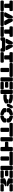

<svg xmlns="http://www.w3.org/2000/svg" viewBox="5024 -5770 751 10838"><g transform="rotate(90 5399.0 -350.5)"><path d="M61 -700.2H554.2Q575.7 -700.2 590.3 -685.3Q605 -670.4 605 -648.9V-561Q605 -539.6 590.3 -524.7Q575.7 -509.8 554.2 -509.8H462.9Q446.3 -509.8 437.3 -500.7Q428.2 -491.7 428.2 -475.1V-261.2Q428.2 -239.7 413.3 -224.9Q398.4 -210 377 -210H238.8Q217.3 -210 202.6 -224.9Q188 -239.7 188 -261.2V-475.1Q188 -491.7 178.7 -500.7Q169.4 -509.8 152.8 -509.8H61Q39.6 -509.8 24.7 -524.7Q9.8 -539.6 9.8 -561V-648.9Q9.8 -670.4 24.7 -685.3Q39.6 -700.2 61 -700.2ZM605 -140.1V-51.8Q605 -30.3 590.3 -15.6Q575.7 -1 554.2 -1H61Q39.6 -1 24.7 -15.6Q9.8 -30.3 9.8 -51.8V-140.1Q9.8 -161.6 24.7 -176.3Q39.6 -190.9 61 -190.9H554.2Q575.7 -190.9 590.3 -176.3Q605 -161.6 605 -140.1Z M1009.8 -409.2 924.8 -246.1Q905.8 -210 864.7 -210H736.8Q699.7 -210 682.6 -238.3Q665.5 -266.6 682.6 -299.8L869.6 -655.8Q881.8 -679.2 897 -689.7Q912.1 -700.2 933.6 -700.2H974.6Q996.1 -700.2 1011 -685.3Q1025.9 -670.4 1025.9 -648.9V-475.1Q1025.9 -439.5 1009.8 -409.2ZM1147 -246.1 1061.5 -409.2Q1045.9 -438.5 1045.9 -475.1V-648.9Q1045.9 -670.4 1060.5 -685.3Q1075.2 -700.2 1096.7 -700.2H1137.7Q1159.2 -700.2 1174.3 -689.7Q1189.5 -679.2 1201.7 -655.8L1388.7 -299.8Q1405.8 -266.6 1388.9 -238.3Q1372.1 -210 1335 -210H1206.5Q1166 -210 1147 -246.1ZM1445.8 -139.2V-50.8Q1445.8 -29.3 1430.9 -14.6Q1416 0 1394.5 0H675.8Q654.3 0 639.4 -14.6Q624.5 -29.3 624.5 -50.8V-139.2Q624.5 -160.6 639.4 -175.3Q654.3 -189.9 675.8 -189.9H1394.5Q1416 -189.9 1430.9 -175.3Q1445.8 -160.6 1445.8 -139.2Z M1516.6 -700.2H2009.8Q2031.2 -700.2 2045.9 -685.3Q2060.5 -670.4 2060.5 -648.9V-561Q2060.5 -539.6 2045.9 -524.7Q2031.2 -509.8 2009.8 -509.8H1918.5Q1901.9 -509.8 1892.8 -500.7Q1883.8 -491.7 1883.8 -475.1V-261.2Q1883.8 -239.7 1868.9 -224.9Q1854 -210 1832.5 -210H1694.3Q1672.9 -210 1658.2 -224.9Q1643.6 -239.7 1643.6 -261.2V-475.1Q1643.6 -491.7 1634.3 -500.7Q1625 -509.8 1608.4 -509.8H1516.6Q1495.1 -509.8 1480.2 -524.7Q1465.3 -539.6 1465.3 -561V-648.9Q1465.3 -670.4 1480.2 -685.3Q1495.1 -700.2 1516.6 -700.2ZM2060.5 -140.1V-51.8Q2060.5 -30.3 2045.9 -15.6Q2031.2 -1 2009.8 -1H1516.6Q1495.1 -1 1480.2 -15.6Q1465.3 -30.3 1465.3 -51.8V-140.1Q1465.3 -161.6 1480.2 -176.3Q1495.1 -190.9 1516.6 -190.9H2009.8Q2031.2 -190.9 2045.9 -176.3Q2060.5 -161.6 2060.5 -140.1Z M2389.2 -700.2H2430.2Q2451.7 -700.2 2466.6 -685.3Q2481.4 -670.4 2481.4 -648.9V-484.9Q2481.4 -449.2 2465.3 -418.9L2416.5 -325.2Q2397.5 -289.1 2356.4 -289.1H2233.4Q2196.3 -289.1 2179.2 -317.4Q2162.1 -345.7 2179.2 -378.9L2325.2 -655.8Q2337.4 -679.2 2352.5 -689.7Q2367.7 -700.2 2389.2 -700.2ZM2552.2 -700.2H2592.3Q2613.8 -700.2 2628.9 -689.7Q2644 -679.2 2656.2 -655.8L2802.2 -378.9Q2819.3 -345.7 2802.5 -317.4Q2785.6 -289.1 2748.5 -289.1H2626.5Q2586.9 -289.1 2567.4 -324.2L2517.1 -418.9Q2501.5 -448.2 2501.5 -484.9V-648.9Q2501.5 -670.4 2516.1 -685.3Q2530.8 -700.2 2552.2 -700.2ZM2159.2 -269H2822.3Q2859.4 -269 2876.5 -236.8L2889.2 -211.9Q2901.4 -188.5 2901.4 -151.9V-50.8Q2901.4 -29.3 2886.5 -14.6Q2871.6 0 2850.1 0H2766.1Q2731.9 0 2714.4 -33.2L2701.2 -58.1Q2694.3 -71.8 2685.5 -77.9Q2676.8 -84 2661.1 -84H2320.3Q2304.7 -84 2295.9 -77.9Q2287.1 -71.8 2280.3 -58.1L2267.1 -33.2Q2249.5 0 2215.3 0H2131.3Q2109.9 0 2095 -14.6Q2080.1 -29.3 2080.1 -50.8V-151.9Q2080.1 -188.5 2092.3 -211.9L2105.5 -236.8Q2122.6 -269 2159.2 -269Z M2972.2 -700.2H3465.3Q3486.8 -700.2 3501.5 -685.3Q3516.1 -670.4 3516.1 -648.9V-561Q3516.1 -539.6 3501.5 -524.7Q3486.8 -509.8 3465.3 -509.8H3374Q3357.4 -509.8 3348.4 -500.7Q3339.4 -491.7 3339.4 -475.1V-261.2Q3339.4 -239.7 3324.5 -224.9Q3309.6 -210 3288.1 -210H3149.9Q3128.4 -210 3113.8 -224.9Q3099.1 -239.7 3099.1 -261.2V-475.1Q3099.1 -491.7 3089.8 -500.7Q3080.6 -509.8 3064 -509.8H2972.2Q2950.7 -509.8 2935.8 -524.7Q2920.9 -539.6 2920.9 -561V-648.9Q2920.9 -670.4 2935.8 -685.3Q2950.7 -700.2 2972.2 -700.2ZM3516.1 -140.1V-51.8Q3516.1 -30.3 3501.5 -15.6Q3486.8 -1 3465.3 -1H2972.2Q2950.7 -1 2935.8 -15.6Q2920.9 -30.3 2920.9 -51.8V-140.1Q2920.9 -161.6 2935.8 -176.3Q2950.7 -190.9 2972.2 -190.9H3465.3Q3486.8 -190.9 3501.5 -176.3Q3516.1 -161.6 3516.1 -140.1Z M4270 -509.8H3586.9Q3565.4 -509.8 3550.5 -524.7Q3535.6 -539.6 3535.6 -561V-648.9Q3535.6 -670.4 3550.5 -685.3Q3565.4 -700.2 3586.9 -700.2H4270Q4291.5 -700.2 4306.2 -685.3Q4320.8 -670.4 4320.8 -648.9V-561Q4320.8 -539.6 4306.2 -524.7Q4291.5 -509.8 4270 -509.8ZM3998 0H3859.9Q3838.4 0 3823.7 -14.6Q3809.1 -29.3 3809.1 -50.8V-439Q3809.1 -460.4 3823.7 -475.3Q3838.4 -490.2 3859.9 -490.2H3998Q4019.5 -490.2 4034.2 -475.3Q4048.8 -460.4 4048.8 -439V-50.8Q4048.8 -29.3 4034.2 -14.6Q4019.5 0 3998 0Z M4529.8 0H4391.6Q4370.1 0 4355.2 -14.6Q4340.3 -29.3 4340.3 -50.8V-648.9Q4340.3 -670.4 4355.2 -685.3Q4370.1 -700.2 4391.6 -700.2H4529.8Q4551.3 -700.2 4565.9 -685.3Q4580.6 -670.4 4580.6 -648.9V-50.8Q4580.6 -29.3 4565.9 -14.6Q4551.3 0 4529.8 0ZM4974.6 -509.8H4651.4Q4629.9 -509.8 4615.2 -524.7Q4600.6 -539.6 4600.6 -561V-648.9Q4600.6 -670.4 4615.2 -685.3Q4629.9 -700.2 4651.4 -700.2H4974.6Q4996.1 -700.2 5010.7 -685.3Q5025.4 -670.4 5025.4 -648.9V-561Q5025.4 -539.6 5010.7 -524.7Q4996.1 -509.8 4974.6 -509.8ZM4879.4 -255.9H4651.4Q4629.9 -255.9 4615.2 -270.8Q4600.6 -285.6 4600.6 -307.1V-395Q4600.6 -416.5 4615.2 -431.2Q4629.9 -445.8 4651.4 -445.8H4879.4Q4900.9 -445.8 4915.8 -431.2Q4930.7 -416.5 4930.7 -395V-307.1Q4930.7 -285.6 4915.8 -270.8Q4900.9 -255.9 4879.4 -255.9ZM4974.6 0H4651.4Q4629.9 0 4615.2 -14.6Q4600.6 -29.3 4600.6 -50.8V-139.2Q4600.6 -160.6 4615.2 -175.3Q4629.9 -189.9 4651.4 -189.9H4974.6Q4996.1 -189.9 5010.7 -175.3Q5025.4 -160.6 5025.4 -139.2V-50.8Q5025.4 -29.3 5010.7 -14.6Q4996.1 0 4974.6 0Z M5234.4 0H5096.2Q5074.7 0 5059.8 -14.6Q5044.9 -29.3 5044.9 -50.8V-648.9Q5044.9 -670.4 5059.8 -685.3Q5074.7 -700.2 5096.2 -700.2H5234.4Q5255.9 -700.2 5270.5 -685.3Q5285.2 -670.4 5285.2 -648.9V-50.8Q5285.2 -29.3 5270.5 -14.6Q5255.9 0 5234.4 0ZM5489.3 -509.8H5356Q5334.5 -509.8 5319.8 -524.7Q5305.2 -539.6 5305.2 -561V-648.9Q5305.2 -670.4 5319.8 -685.3Q5334.5 -700.2 5356 -700.2H5484.4Q5529.3 -700.2 5572.8 -693.6Q5616.2 -687 5645 -679.2Q5673.8 -671.4 5705.8 -658Q5737.8 -644.5 5750.7 -637.7Q5763.7 -630.9 5784.2 -619.1Q5820.3 -598.1 5820.3 -557.1V-505.9Q5820.3 -484.4 5805.4 -469.7Q5790.5 -455.1 5769 -455.1H5635.3Q5602.1 -455.1 5578.1 -479Q5549.3 -509.8 5489.3 -509.8ZM5356 -356H5489.3Q5532.2 -356 5551.8 -365.5Q5571.3 -375 5579.1 -395Q5588.4 -416.5 5601.3 -425.8Q5614.3 -435.1 5635.3 -435.1H5769Q5790.5 -435.1 5805.4 -420.2Q5820.3 -405.3 5820.3 -383.8V-309.1Q5820.3 -268.1 5784.2 -247.1Q5763.7 -235.4 5750.7 -228.5Q5737.8 -221.7 5705.8 -208.3Q5673.8 -194.8 5645 -187Q5616.2 -179.2 5572.8 -172.6Q5529.3 -166 5484.4 -166H5356Q5334.5 -166 5319.8 -180.7Q5305.2 -195.3 5305.2 -216.8V-305.2Q5305.2 -326.7 5319.8 -341.3Q5334.5 -356 5356 -356Z M6320.3 -425.8V-411.1Q6320.3 -389.6 6305.4 -374.8Q6290.5 -359.9 6269 -359.9H6130.9Q6109.4 -359.9 6094.7 -374.8Q6080.1 -389.6 6080.1 -411.1V-491.2Q6080.1 -514.6 6085.9 -530Q6091.8 -545.4 6106 -560.1Q6126.5 -581.1 6155 -602.3Q6183.6 -623.5 6222.2 -645.3Q6260.7 -667 6309.8 -683.1Q6358.9 -699.2 6409.2 -705.1Q6441.9 -708.5 6460 -694.8Q6478 -681.2 6478 -655.8V-566.9Q6478 -525.9 6429.2 -513.2Q6379.9 -500 6342.3 -474.1Q6320.3 -458 6320.3 -425.8ZM6655.3 -411.1V-425.8Q6655.3 -458 6633.3 -474.1Q6595.2 -500.5 6546.9 -513.2Q6498 -525.9 6498 -566.9V-655.8Q6498 -681.2 6516.1 -694.8Q6534.2 -708.5 6566.9 -705.1Q6617.2 -699.2 6666.3 -683.1Q6715.3 -667 6753.4 -645.3Q6791.5 -623.5 6820.1 -602.3Q6848.6 -581.1 6869.1 -560.1Q6883.3 -545.4 6889.2 -530Q6895 -514.6 6895 -491.2V-411.1Q6895 -389.6 6880.4 -374.8Q6865.7 -359.9 6844.2 -359.9H6706.1Q6684.6 -359.9 6669.9 -374.8Q6655.3 -389.6 6655.3 -411.1ZM6001 -700.2H6043Q6064.5 -700.2 6079.3 -685.3Q6094.2 -670.4 6094.2 -648.9V-620.1Q6094.2 -583 6075.2 -546.9L5999 -402.8Q5975.6 -359.9 5933.1 -359.9H5891.1Q5869.6 -359.9 5854.7 -374.8Q5839.8 -389.6 5839.8 -411.1V-439.9Q5839.8 -477.1 5858.9 -513.2L5935.1 -657.2Q5958.5 -700.2 6001 -700.2ZM6320.3 -289.1V-273.9Q6320.3 -242.2 6342.3 -226.1Q6379.9 -200.2 6429.2 -187Q6478 -174.3 6478 -132.8V-43.9Q6478 -18.6 6460 -5.1Q6441.9 8.3 6409.2 4.9Q6358.9 -1 6309.8 -17.1Q6260.7 -33.2 6222.2 -54.9Q6183.6 -76.7 6155 -97.9Q6126.5 -119.1 6106 -140.1Q6091.8 -154.8 6085.9 -170.2Q6080.1 -185.5 6080.1 -209V-289.1Q6080.1 -310.5 6094.7 -325.2Q6109.4 -339.8 6130.9 -339.8H6269Q6290.5 -339.8 6305.4 -325.2Q6320.3 -310.5 6320.3 -289.1ZM6655.3 -273.9V-289.1Q6655.3 -310.5 6669.9 -325.2Q6684.6 -339.8 6706.1 -339.8H6844.2Q6865.7 -339.8 6880.4 -325.2Q6895 -310.5 6895 -289.1V-209Q6895 -185.5 6889.2 -170.2Q6883.3 -154.8 6869.1 -140.1Q6848.6 -119.1 6820.1 -97.9Q6791.5 -76.7 6753.2 -54.9Q6714.8 -33.2 6666 -17.1Q6617.2 -1 6566.9 4.9Q6534.2 8.3 6516.1 -5.1Q6498 -18.6 6498 -43.9V-132.8Q6498 -174.3 6546.9 -187Q6595.2 -199.7 6633.3 -226.1Q6655.3 -242.2 6655.3 -273.9Z M7648.9 -509.8H6965.8Q6944.3 -509.8 6929.4 -524.7Q6914.6 -539.6 6914.6 -561V-648.9Q6914.6 -670.4 6929.4 -685.3Q6944.3 -700.2 6965.8 -700.2H7648.9Q7670.4 -700.2 7685.1 -685.3Q7699.7 -670.4 7699.7 -648.9V-561Q7699.7 -539.6 7685.1 -524.7Q7670.4 -509.8 7648.9 -509.8ZM7377 0H7238.8Q7217.3 0 7202.6 -14.6Q7188 -29.3 7188 -50.8V-439Q7188 -460.4 7202.6 -475.3Q7217.3 -490.2 7238.8 -490.2H7377Q7398.4 -490.2 7413.1 -475.3Q7427.7 -460.4 7427.7 -439V-50.8Q7427.7 -29.3 7413.1 -14.6Q7398.4 0 7377 0Z M7959.5 -648.9V-50.8Q7959.5 -29.3 7944.8 -14.6Q7930.2 0 7908.7 0H7770.5Q7749 0 7734.1 -14.6Q7719.2 -29.3 7719.2 -50.8V-648.9Q7719.2 -670.4 7734.1 -685.3Q7749 -700.2 7770.5 -700.2H7908.7Q7930.2 -700.2 7944.8 -685.3Q7959.5 -670.4 7959.5 -648.9ZM8030.3 -445.8H8239.3Q8255.9 -445.8 8265.1 -455.1Q8274.4 -464.4 8274.4 -481V-648.9Q8274.4 -670.4 8289.3 -685.3Q8304.2 -700.2 8325.7 -700.2H8463.4Q8484.9 -700.2 8499.8 -685.3Q8514.6 -670.4 8514.6 -648.9V-50.8Q8514.6 -29.3 8499.8 -14.6Q8484.9 0 8463.4 0H8325.7Q8304.2 0 8289.3 -14.6Q8274.4 -29.3 8274.4 -50.8V-221.2Q8274.4 -237.8 8265.1 -246.8Q8255.9 -255.9 8239.3 -255.9H8030.3Q8008.8 -255.9 7994.1 -270.8Q7979.5 -285.6 7979.5 -307.1V-395Q7979.5 -416.5 7994.1 -431.2Q8008.8 -445.8 8030.3 -445.8Z M9268.6 -509.8H8585.4Q8564 -509.8 8549.1 -524.7Q8534.2 -539.6 8534.2 -561V-648.9Q8534.2 -670.4 8549.1 -685.3Q8564 -700.2 8585.4 -700.2H9268.6Q9290 -700.2 9304.7 -685.3Q9319.3 -670.4 9319.3 -648.9V-561Q9319.3 -539.6 9304.7 -524.7Q9290 -509.8 9268.6 -509.8ZM8996.6 0H8858.4Q8836.9 0 8822.3 -14.6Q8807.6 -29.3 8807.6 -50.8V-439Q8807.6 -460.4 8822.3 -475.3Q8836.9 -490.2 8858.4 -490.2H8996.6Q9018.1 -490.2 9032.7 -475.3Q9047.4 -460.4 9047.4 -439V-50.8Q9047.4 -29.3 9032.7 -14.6Q9018.1 0 8996.6 0Z M9528.3 0H9390.1Q9368.7 0 9353.8 -14.6Q9338.9 -29.3 9338.9 -50.8V-648.9Q9338.9 -670.4 9353.8 -685.3Q9368.7 -700.2 9390.1 -700.2H9528.3Q9549.8 -700.2 9564.5 -685.3Q9579.1 -670.4 9579.1 -648.9V-50.8Q9579.1 -29.3 9564.5 -14.6Q9549.8 0 9528.3 0ZM9973.1 -509.8H9649.9Q9628.4 -509.8 9613.8 -524.7Q9599.1 -539.6 9599.1 -561V-648.9Q9599.1 -670.4 9613.8 -685.3Q9628.4 -700.2 9649.9 -700.2H9973.1Q9994.6 -700.2 10009.3 -685.3Q10023.9 -670.4 10023.9 -648.9V-561Q10023.9 -539.6 10009.3 -524.7Q9994.6 -509.8 9973.1 -509.8ZM9877.9 -255.9H9649.9Q9628.4 -255.9 9613.8 -270.8Q9599.1 -285.6 9599.1 -307.1V-395Q9599.1 -416.5 9613.8 -431.2Q9628.4 -445.8 9649.9 -445.8H9877.9Q9899.4 -445.8 9914.3 -431.2Q9929.2 -416.5 9929.2 -395V-307.1Q9929.2 -285.6 9914.3 -270.8Q9899.4 -255.9 9877.9 -255.9ZM9973.1 0H9649.9Q9628.4 0 9613.8 -14.6Q9599.1 -29.3 9599.1 -50.8V-139.2Q9599.1 -160.6 9613.8 -175.3Q9628.4 -189.9 9649.9 -189.9H9973.1Q9994.6 -189.9 10009.3 -175.3Q10023.9 -160.6 10023.9 -139.2V-50.8Q10023.9 -29.3 10009.3 -14.6Q9994.6 0 9973.1 0Z M10452.6 -359.9H10295.9Q10262.2 -359.9 10221.7 -373L10090.8 -418.9Q10043.5 -435.5 10043.5 -479V-648.9Q10043.5 -670.4 10058.3 -685.3Q10073.2 -700.2 10094.7 -700.2H10300.8Q10322.3 -700.2 10336.9 -685.3Q10351.6 -670.4 10351.6 -648.9V-529.8Q10351.6 -509.8 10359.9 -498.5Q10368.2 -487.3 10387.7 -480L10465.8 -449.2Q10481.4 -442.9 10489.5 -430.7Q10497.6 -418.5 10497.6 -404.8Q10497.6 -386.7 10485.1 -373.3Q10472.7 -359.9 10452.6 -359.9ZM10788.6 -648.9V-561Q10788.6 -539.6 10773.9 -524.7Q10759.3 -509.8 10737.8 -509.8H10422.9Q10401.4 -509.8 10386.5 -524.7Q10371.6 -539.6 10371.6 -561V-648.9Q10371.6 -670.4 10386.5 -685.3Q10401.4 -700.2 10422.9 -700.2H10737.8Q10759.3 -700.2 10773.9 -685.3Q10788.6 -670.4 10788.6 -648.9ZM10295.9 -339.8H10452.6Q10472.7 -339.8 10485.1 -326.4Q10497.6 -313 10497.6 -294.9Q10497.6 -281.2 10489.5 -269.3Q10481.4 -257.3 10465.8 -251L10387.7 -220.2Q10368.2 -212.9 10359.9 -201.4Q10351.6 -189.9 10351.6 -169.9V-50.8Q10351.6 -29.3 10336.9 -14.6Q10322.3 0 10300.8 0H10094.7Q10073.2 0 10058.3 -14.6Q10043.5 -29.3 10043.5 -50.8V-221.2Q10043.5 -264.2 10090.8 -280.8L10221.7 -327.1Q10260.7 -339.8 10295.9 -339.8ZM10788.6 -139.2V-50.8Q10788.6 -29.3 10773.9 -14.6Q10759.3 0 10737.8 0H10422.9Q10401.4 0 10386.5 -14.6Q10371.6 -29.3 10371.6 -50.8V-139.2Q10371.6 -160.6 10386.5 -175.3Q10401.4 -189.9 10422.9 -189.9H10737.8Q10759.3 -189.9 10773.9 -175.3Q10788.6 -160.6 10788.6 -139.2Z"/></g></svg>

Font: Nastup Soft
Style: Regular
Weight: 400
Designer: Maksym Kobuzan
Foundry: Zakznak
Version: Version 1.020;hotconv 1.0.109;makeotfexe 2.5.65596